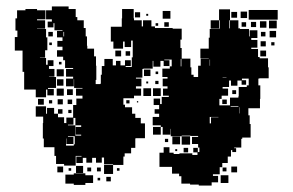

<svg xmlns="http://www.w3.org/2000/svg" viewBox="-20 -557 909 596"><path d="M786 -376H812V-348H814V-314H785V-313H782V-292H788V-250H787V-221H751V-199H755V-172H758V-130H732V-126H729V-99H707V-97H713V-85H701V-91H697V-71H687V-51H670V-38H662V-16H641V-11H657V9H637V19H597V16H570V13H543V-10H536V-18H514V-39H475V-83H488V-100H506V-83H519V-79H537V-81H577V-76H593V-84H580V-98H594V-85H599V-99H595V-110H576V-132H595V-135H571V-136H544V-134H510V-157H509V-139H485V-163H479V-168H454V-194H474V-204H460V-218H474V-231H457V-251H477V-234H482V-256H504V-260H486V-282H500V-289H485V-313H500V-318H484V-344H507V-351H513V-372H490V-370H506V-352H488V-368H478V-350H456V-368H454V-344H425V-343H422V-316H402V-313H419V-289H402V-282H418V-260H396V-252H363V-232H368V-224H390V-204H400V-191H417V-174H430V-128H401V-127H400V-98H387V-81H367V-71H363V-45H331V-47H303V-68H296V-52H278V-67H266V-52H248V-67H237V-51H217V-71H233V-73H215V-43H179V-48H154V-73H149V-100H116V-127H113V-175H114V-195H91V-227H123V-204H126V-222H148V-204H160V-193H179V-175H186V-192H207V-231H217V-251H236V-260H216V-282H236V-284H210V-311H209V-289H185V-313H207V-319H185V-343H207V-346H182V-370H176V-381H157V-401H174V-412H158V-430H174V-441H157V-461H174V-463H149V-485H146V-472H128V-490H141V-497H123V-525H141V-537H193V-529H215V-504H220V-494H240V-470H246V-444H250V-415H251V-406H272V-382H278V-353H279V-309H277V-296H291V-297H293V-325H296V-352H304V-374H330V-354H340V-368H354V-354H368V-370H386V-352H370V-349H389V-379H392V-431H387V-411H367V-428H362V-406H332V-428H324V-474H358V-500H359V-529H395V-500H396V-494H420V-475H424V-494H450V-475H461V-470H516V-468H544V-434H540V-408H544V-375H571V-348H574V-325H581V-318H595V-353H603V-375H628V-376H602V-406H628V-440H631V-467H660V-468H662V-494H660V-528H694V-494H692V-469H694V-494H720V-469H725V-467H753V-444H755V-463H779V-439H760V-433H779V-409H760V-405H781V-380H786ZM123 -255H91V-279H55V-334H50V-400H26V-442H34V-462H28V-500H33V-525H59V-529H95V-525H121V-497H95V-494H120V-468H95V-467H123V-441H127V-401H120V-378H104V-377H123V-356H128V-370H146V-352H132V-343H149V-319H132V-318H154V-284H129V-281H147V-261H127V-279H123ZM842 -526V-496H752V-526ZM485 -523H509V-499H485ZM727 -521H747V-501H727ZM698 -520H716V-502H698ZM399 -519H415V-503H399ZM434 -514H440V-508H434ZM634 -468V-494H660V-468ZM839 -469H815V-493H839ZM787 -491H807V-471H787ZM759 -473V-489H775V-473ZM504 -488V-474H490V-488ZM744 -488V-474H730V-488ZM463 -485H471V-477H463ZM837 -441H817V-461H837ZM130 -458H144V-444H130ZM177 -444H179V-458H177ZM790 -444V-458H804V-444ZM805 -413H789V-429H805ZM832 -416H822V-426H832ZM141 -425V-417H133V-425ZM338 -400H356V-382H338ZM806 -382H788V-400H806ZM370 -384V-398H384V-384ZM543 -374H541V-351H543ZM632 -372H631V-353H632ZM163 -357V-365H171V-357ZM178 -320H156V-342H178ZM427 -341H447V-321H427ZM463 -327V-335H471V-327ZM671 -315H683V-316H671ZM746 -287V-292H752V-313H731V-308H744V-294H730V-307H717V-291H697V-307H691V-287H671V-282H688V-260H668V-250H661V-230H694V-254H720V-258H721V-287ZM177 -311V-291H157V-311ZM472 -296H462V-306H472ZM440 -304V-298H434V-304ZM449 -259H425V-283H449ZM479 -259H455V-283H479ZM178 -260H156V-282H178ZM188 -280H206V-262H188ZM713 -265H701V-277H713ZM116 -250V-232H98V-250ZM175 -249V-233H159V-249ZM190 -248H204V-234H190ZM684 -234H670V-248H684ZM142 -246V-236H132V-246ZM382 -246V-236H372V-246ZM409 -243V-239H405V-243ZM720 -228H696V-226H720ZM722 -205H723V-224H722ZM160 -218H174V-204H160ZM202 -216V-206H192V-216ZM635 -193H658V-194H631V-174H635ZM214 -191H208V-170H191V-168H214V-136H232V-139H215V-163H232V-168H214ZM479 -139H455V-163H479ZM209 -105V-109H212V-134H191V-132H208V-110H186V-127H185V-105ZM570 -134V-108H544V-134ZM515 -133H539V-109H515ZM492 -116V-126H502V-116ZM550 -84V-98H564V-84ZM530 -94V-88H524V-94ZM331 -17H303V-45H331ZM216 -20V-42H238V-20ZM176 -22H158V-40H176ZM716 -22H698V-40H716ZM251 -25V-37H263V-25ZM293 -25H281V-37H293ZM671 -25V-37H683V-25ZM193 -27V-35H201V-27ZM351 -27H343V-35H351ZM209 -19H245V-13H269V11H245V17H209V13H183V-15H209ZM689 11H665V-13H689ZM324 6H310V-8H324ZM291 3H283V-5H291Z"/></svg>

Font: Rubik-Storm
Style: Regular
Weight: 400
Designer: NaN (generative design), Hubert & Fischer (Rubik source font outlines)
Foundry: NaN, Hubert & Fischer
Version: Version 1.000